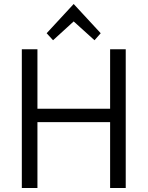

<svg xmlns="http://www.w3.org/2000/svg" viewBox="-20 -939 737 959"><path d="M89 0V-693H167V-396H530V-693H608V0H530V-329H167V0ZM245 -738 213 -773 348 -919 483 -773 452 -738 348 -832Z"/></svg>

Font: Ubuntu Sans
Style: Regular
Weight: 400
Designer: Dalton Maag Ltd
Foundry: Dalton Maag Ltd
Version: Version 1.006; ttfautohint (v1.8.4.7-5d5b)